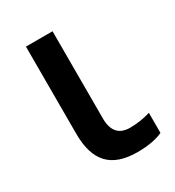

<svg xmlns="http://www.w3.org/2000/svg" viewBox="-140 -624 653 717"><g transform="rotate(-30 186.5 -265.0)"><path d="M80.1 -540H194.8V-164.1Q194.8 -83 266.1 -83Q309.6 -83 354 -96.2V-9.8Q312.5 9.8 244.1 9.8Q160.2 9.8 120.1 -33Q80.1 -75.7 80.1 -163.1Z"/></g></svg>

Font: Open Sans
Style: SemiBold
Weight: 600
Foundry: Ascender Corporation
Version: Version 1.10